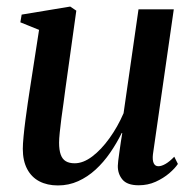

<svg xmlns="http://www.w3.org/2000/svg" viewBox="-20 -554 592 585"><path d="M156.5 11Q124 11 100 -1.5Q76 -14 62.8 -39Q49.5 -64 49.5 -100.5Q49.5 -115 51.8 -138.5Q54 -162 57.5 -188.5Q61 -215 64.5 -239.2Q68 -263.5 70.5 -279L99 -463L42 -486L46 -509.5L194 -534L212.5 -521.5L179 -281.5Q177 -263 173.5 -239.8Q170 -216.5 167 -193.2Q164 -170 162 -150.2Q160 -130.5 160 -119.5Q160 -97 165 -83Q170 -69 180.5 -62.8Q191 -56.5 207.5 -56.5Q233.5 -56.5 261 -77.2Q288.5 -98 313.5 -132.8Q338.5 -167.5 356.5 -209L402 -525.5H509.5L446 -84Q444 -66.5 448.2 -57Q452.5 -47.5 462.5 -47.5Q472 -47.5 484.2 -54.5Q496.5 -61.5 511 -76.5L522 -54.5Q513.5 -41.5 495.8 -26.2Q478 -11 454.2 -0.2Q430.5 10.5 402.5 10.5Q367.5 10.5 353 -7Q338.5 -24.5 339 -49Q339 -52.5 340.2 -64Q341.5 -75.5 343.8 -90.8Q346 -106 348.2 -121.5Q350.5 -137 352.5 -148.5L351 -149Q335.5 -117.5 315.5 -88.5Q295.5 -59.5 271.2 -37.2Q247 -15 218.2 -2Q189.5 11 156.5 11Z"/></svg>

Font: Merriweather 96pt Medium
Style: Italic
Weight: 500
Italic angle: -7.8°
Version: Version 2.101